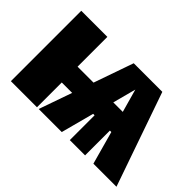

<svg xmlns="http://www.w3.org/2000/svg" viewBox="-94 -782 1030 1030"><g transform="rotate(45 421.5 -267.0)"><path d="M668 0 616 -188H605V0H489V-188H478L428 0H253L319 -188H240V0H42V-534H240V-308H361L440 -534H657L843 0ZM511 -308H583L546 -440Z"/></g></svg>

Font: Fira Sans Black
Style: Regular
Weight: 900
Designer: Carrois Corporate & Edenspiekermann AG
Foundry: Carrois Corporate GbR & Edenspiekermann AG
Version: Version 4.203